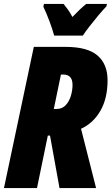

<svg xmlns="http://www.w3.org/2000/svg" viewBox="-25 -951 564 971"><path d="M-4.9 0 146 -713.9H307.1Q417.5 -713.9 468.3 -670.2Q519 -626.5 519 -544.9Q519 -453.6 482.7 -390.6Q446.3 -327.6 384.8 -299.8L460.9 0H275.9L228 -265.1H216.8L162.1 0ZM247.1 -399.9H261.2Q289.1 -399.9 306.9 -418.7Q324.7 -437.5 333.3 -465.8Q341.8 -494.1 341.8 -522Q341.8 -574.2 293.9 -574.2H283.2ZM249 -771Q240.2 -803.2 225.1 -843.8Q210 -884.3 194.3 -917L197.3 -931.2H296.4Q306.6 -918.9 318.4 -902.6Q330.1 -886.2 341.3 -865.2Q362.8 -887.7 380.1 -904.1Q397.5 -920.4 411.1 -931.2H516.1L513.2 -918.9Q497.6 -902.8 473.9 -874.8Q450.2 -846.7 428 -818.1Q405.8 -789.6 394 -771Z"/></svg>

Font: Open Sans Condensed ExtraBold
Style: Italic
Weight: 800
Width: 3
Italic angle: -12°
Designer: Monotype Design Team
Foundry: Monotype Imaging Inc.
Version: Version 3.003; ttfautohint (v1.8.4)